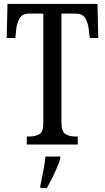

<svg xmlns="http://www.w3.org/2000/svg" viewBox="-20 -734 534 975"><path d="M116 0V-41H131Q160 -41 180 -52.5Q200 -64 200 -108V-665H127Q93 -665 79 -640Q65 -615 62 -582L58 -541H14L18 -714H475L479 -541H436L431 -582Q428 -615 414 -640Q400 -665 365 -665H292V-113Q292 -66 312 -53.5Q332 -41 360 -41H375V0ZM185 208Q192 174 199.5 136Q207 98 211 61H286V71Q280 92 268.5 119Q257 146 243.5 173Q230 200 218 221H185Z"/></svg>

Font: Noto Serif Thai ExtraCondensed
Style: Regular
Weight: 400
Width: 2
Designer: Monotype Design Team
Foundry: Monotype Imaging Inc.
Version: Version 2.002; ttfautohint (v1.8.4.7-5d5b)